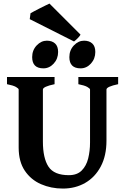

<svg xmlns="http://www.w3.org/2000/svg" viewBox="-20 -1050 713 1084"><path d="M647 -574.7Q581.1 -561 581.1 -544.4V-255.9Q581.1 -170.4 548.8 -109.9Q516.6 -49.3 460.9 -17.3Q405.3 14.6 335 14.6Q268.1 14.6 211.2 -10.3Q154.3 -35.2 119.9 -86.4Q85.4 -137.7 85.4 -216.8V-544.4Q85.4 -550.3 70.1 -559.1Q54.7 -567.9 19.5 -574.7V-615.2H288.1V-574.7Q222.2 -561 222.2 -544.4V-251Q222.2 -157.2 253.7 -109.1Q285.2 -61 368.7 -61Q415 -61 441.2 -87.2Q467.3 -113.3 477.8 -155.3Q488.3 -197.3 488.3 -245.6V-544.4Q488.3 -550.3 472.9 -559.1Q457.5 -567.9 422.4 -574.7V-615.2H647ZM308.1 -756.8Q308.1 -718.3 283.4 -691.2Q258.8 -664.1 225.1 -664.1Q161.6 -664.1 161.6 -727.5Q161.6 -766.6 187 -793.5Q212.4 -820.3 244.6 -820.3Q273.9 -820.3 291 -804.4Q308.1 -788.6 308.1 -756.8ZM518.1 -756.8Q518.1 -718.3 493.4 -691.2Q468.8 -664.1 435.1 -664.1Q371.6 -664.1 371.6 -727.5Q371.6 -766.6 397 -793.5Q422.4 -820.3 454.6 -820.3Q483.9 -820.3 501 -804.4Q518.1 -788.6 518.1 -756.8ZM434.6 -854.5Q431.2 -846.7 418.5 -834Q405.8 -821.3 397.9 -815.9L147.9 -941.9L152.3 -975.1Q156.7 -978 171.4 -985.8Q186 -993.7 204.3 -1002.9Q222.7 -1012.2 238.3 -1019.8Q253.9 -1027.3 259.3 -1029.8Z"/></svg>

Font: Gentium Book Plus
Style: Bold
Weight: 700
Designer: Victor Gaultney, Annie Olsen, Iska Routamaa, Becca Hirsbrunner
Foundry: SIL International
Version: Version 6.101